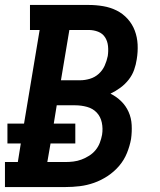

<svg xmlns="http://www.w3.org/2000/svg" viewBox="-24 -755 644 775"><path d="M-4 0V-101H48L60 -176H6V-256H73L136 -634H97V-735H334Q364 -735 393 -730Q422 -725 447 -712.5Q472 -700 491 -679Q510 -658 520 -631.5Q530 -605 531.5 -575.5Q533 -546 528 -516Q525 -495 517.5 -473.5Q510 -452 495.5 -433.5Q481 -415 462 -401Q443 -387 422 -377Q446 -365 465 -346.5Q484 -328 495 -303.5Q506 -279 507.5 -250.5Q509 -222 505 -194Q500 -166 488.5 -137.5Q477 -109 457 -85.5Q437 -62 410.5 -44.5Q384 -27 355.5 -17Q327 -7 298 -3.5Q269 0 240 0ZM222 -431H299Q319 -431 339 -437Q359 -443 374.5 -457Q390 -471 398.5 -490Q407 -509 411 -529Q414 -549 412 -569Q410 -589 400 -604.5Q390 -620 372 -627Q354 -634 334 -634H256ZM167 -101H240Q256 -101 272.5 -103Q289 -105 305 -111Q321 -117 336 -126.5Q351 -136 362 -149.5Q373 -163 379 -179Q385 -195 388 -211Q392 -236 387 -260Q382 -284 366.5 -300.5Q351 -317 327.5 -323.5Q304 -330 279 -330H205L193 -256H280V-176H180Z"/></svg>

Font: Iosevka Etoile Oblique
Style: Bold
Weight: 700
Italic angle: -9°
Designer: Belleve Invis
Foundry: Belleve Invis
Version: Version 15.5.2; ttfautohint (v1.8.4)